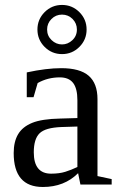

<svg xmlns="http://www.w3.org/2000/svg" viewBox="-20 -744 484 774"><path d="M227.1 -469.2Q302.2 -469.2 337.6 -438.5Q373 -407.7 373 -344.2V-34.2L430.2 -22V0H304.2L294.9 -45.9Q239.3 9.8 152.8 9.8Q35.2 9.8 35.2 -127Q35.2 -172.9 53 -202.9Q70.8 -232.9 109.9 -248.8Q148.9 -264.6 223.1 -266.1L292 -268.1V-339.8Q292 -387.2 274.7 -409.7Q257.3 -432.1 221.2 -432.1Q172.4 -432.1 131.8 -409.2L115.2 -352.1H87.9V-452.1Q167 -469.2 227.1 -469.2ZM292 -233.9 228 -231.9Q162.6 -229.5 139.4 -206.5Q116.2 -183.6 116.2 -129.9Q116.2 -43.9 186 -43.9Q219.2 -43.9 243.4 -51.5Q267.6 -59.1 292 -70.8ZM329.1 -625Q329.1 -584 300 -554.9Q271 -525.9 230 -525.9Q189 -525.9 159.9 -554.9Q130.9 -584 130.9 -625Q130.9 -666 159.9 -695.1Q189 -724.1 230 -724.1Q271 -724.1 300 -695.1Q329.1 -666 329.1 -625ZM290 -625Q290 -649.9 272.5 -667.5Q254.9 -685.1 230 -685.1Q205.1 -685.1 187.5 -667.5Q169.9 -649.9 169.9 -625Q169.9 -599.6 188 -582.3Q206.1 -564.9 230 -564.9Q253.4 -564.9 271.7 -582Q290 -599.1 290 -625Z"/></svg>

Font: Times New Roman
Style: Regular
Weight: 400
Designer: Steve Matteson
Foundry: Ascender Corporation
Version: Version 2.00.3